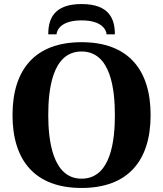

<svg xmlns="http://www.w3.org/2000/svg" viewBox="-20 -916 808 951"><path d="M219 -746H260C262 -770 285 -815 384 -815C483 -815 506 -770 508 -746H549C549 -820 523 -896 384 -896C245 -896 219 -820 219 -746ZM42 -346C42 -120 154 15 384 15C614 15 726 -120 726 -346C726 -572 614 -707 384 -707C154 -707 42 -572 42 -346ZM219 -346C219 -467 237 -661 384 -661C531 -661 549 -467 549 -346C549 -225 531 -31 384 -31C239 -31 219 -225 219 -346Z"/></svg>

Font: Heuristica
Style: Bold
Weight: 700
Version: Version 1.0.1